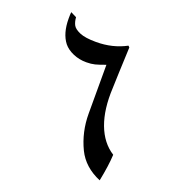

<svg xmlns="http://www.w3.org/2000/svg" viewBox="-103 -600 599 677"><g transform="rotate(20 196.0 -261.5)"><path d="M347 0Q285 -26 259 -79Q230 -139 230 -208V-391Q206 -382 192 -378.5Q178 -375 160 -375Q133 -375 110 -385Q87 -395 74 -411Q49 -443 49 -499Q49 -515 50 -523L72 -512Q73 -496 79 -484Q85 -472 106 -463Q127 -454 168 -454Q230 -454 280 -481L285 -476L281 -379L279 -321Q275 -241 296 -185Q317 -129 361 -101Q359 -59 347 0Z"/></g></svg>

Font: Mirza
Style: Regular
Weight: 400
Designer: Arabic design by Kourosh Beigpour, Latin design by Eduardo Tunni, engineering by Lasse Fister
Version: Version 1.0010g